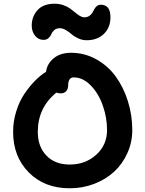

<svg xmlns="http://www.w3.org/2000/svg" viewBox="-20 -1033 773 1022"><path d="M211.9 -820.8Q184.1 -820.8 166.5 -843Q148.9 -865.2 148.9 -897Q148.9 -944.3 179.4 -978.8Q210 -1013.2 271 -1013.2Q294.9 -1013.2 316.4 -1005.9Q337.9 -998.5 352.8 -987.8Q367.7 -977.1 380.4 -966.3Q393.1 -955.6 405.3 -948.2Q417.5 -940.9 428.2 -940.9Q443.8 -940.9 454.6 -947.8Q465.3 -954.6 471.2 -964.6Q477.1 -974.6 482.2 -984.4Q487.3 -994.1 495.8 -1001Q504.4 -1007.8 517.1 -1007.8Q567.9 -1007.8 567.9 -940.9Q567.9 -886.7 533.2 -852.8Q498.5 -818.8 440.9 -818.8Q418 -818.8 396.2 -828.9Q374.5 -838.9 361.1 -850.8Q347.7 -862.8 330.8 -872.8Q314 -882.8 298.8 -882.8Q280.3 -882.8 269 -873Q257.8 -863.3 253.4 -851.8Q249 -840.3 238.8 -830.6Q228.5 -820.8 211.9 -820.8ZM351.1 -30.8Q216.8 -30.8 133.3 -115Q49.8 -199.2 49.8 -331.1Q49.8 -387.7 66.7 -441.2Q83.5 -494.6 110.8 -534.7Q138.2 -574.7 167 -603.8Q195.8 -632.8 225.1 -650.9Q230.5 -693.8 265.9 -722.9Q301.3 -752 357.9 -752Q430.2 -752 492.2 -717.5Q554.2 -683.1 595.7 -626.2Q637.2 -569.3 660.6 -494.9Q684.1 -420.4 684.1 -340.8Q684.1 -275.9 658.2 -218.3Q632.3 -160.6 588.1 -119.6Q543.9 -78.6 482.2 -54.7Q420.4 -30.8 351.1 -30.8ZM181.2 -331.1Q181.2 -252.9 226.8 -205.1Q272.5 -157.2 351.1 -157.2Q434.6 -157.2 492.2 -209.2Q549.8 -261.2 549.8 -340.8Q549.8 -406.7 527.3 -470.9Q504.9 -535.2 463.1 -578.1Q421.4 -621.1 372.1 -621.1Q357.4 -621.1 350.1 -609.9Q342.8 -598.6 342.8 -580.1Q342.8 -559.1 332.3 -547.6Q321.8 -536.1 304.2 -536.1Q290 -536.1 279.8 -540Q181.2 -459.5 181.2 -331.1Z"/></svg>

Font: Shantell Sans Bouncy
Style: Regular
Weight: 600
Designer: Stephen Nixon, Anya Danilova, Shantell Martin
Foundry: Arrow Type
Version: Version 1.006;[9816181b4]